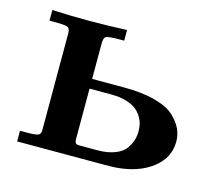

<svg xmlns="http://www.w3.org/2000/svg" viewBox="-72 -536 720 628"><g transform="rotate(15 287.5 -222.5)"><path d="M33 0V-36H50Q87 -36 95 -40Q103 -44 103 -58V-385Q103 -402 93.5 -405.5Q84 -409 48 -409H33V-445Q93 -442 154 -442Q220 -442 286 -445V-409H275Q234 -409 225.5 -405Q217 -401 217 -381V-261H325Q387 -261 431 -249Q475 -237 496.5 -216.5Q518 -196 527 -176Q536 -156 536 -134Q536 -79 489.5 -43Q443 -7 368 -1Q353 0 322 0ZM217 -60Q217 -47 220.5 -43.5Q224 -40 234 -40H294Q329 -40 354 -50Q379 -60 389.5 -76Q400 -92 404 -105.5Q408 -119 408 -134Q408 -145 406 -156Q404 -167 396.5 -180.5Q389 -194 377 -204Q365 -214 343 -221Q321 -228 292 -228H217Z"/></g></svg>

Font: CMU Serif
Style: Bold
Weight: 700
Version: Version 0.7.0